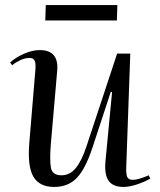

<svg xmlns="http://www.w3.org/2000/svg" viewBox="-20 -725 632 759"><path d="M20 -478Q42 -498 75 -512.5Q108 -527 137 -527Q214 -527 206 -444L181 -156Q176 -95 181 -63.5Q186 -32 223 -32Q256 -32 279.5 -60.5Q303 -89 322 -147L443 -513H495L479 -63Q478 -37 483 -25.5Q488 -14 505 -14Q517 -14 533 -19Q549 -24 568 -32L574 -19Q552 -6 521.5 4Q491 14 468 14Q426 14 409 -11Q392 -36 397 -88L423 -361L418 -362L345 -140Q318 -58 284 -22Q250 14 194 14Q136 14 112 -26.5Q88 -67 96 -162L120 -450Q122 -475 117 -485.5Q112 -496 96 -496Q79 -496 60 -487Q41 -478 28 -467ZM161 -705H444L442 -644H159Z"/></svg>

Font: Literata 72pt
Style: Italic
Weight: 400
Italic angle: -2°
Designer: Latin by Veronika Burian and Jose Scaglione. Greek by Irene Vlachou. Cyrillic by Vera Evstafieva
Foundry: TypeTogether
Version: Version 3.002